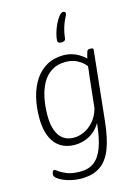

<svg xmlns="http://www.w3.org/2000/svg" viewBox="-144 -858 833 1149"><g transform="rotate(-15 273.0 -284.0)"><path d="M214 212Q182 212 153.5 205.5Q125 199 102.5 189Q80 179 67 168Q54 157 54 148Q54 138 57.5 129Q61 120 68 120Q74 120 90 132.5Q106 145 137 157.5Q168 170 219 170Q271 170 305 144Q339 118 359.5 62Q380 6 389 -85Q368 -50 341 -30Q314 -10 284.5 -1.5Q255 7 227 7Q191 7 161 -5.5Q131 -18 109 -44Q87 -70 75 -110Q63 -150 63 -205Q63 -272 77.5 -330.5Q92 -389 121 -433.5Q150 -478 195 -503.5Q240 -529 300 -529Q325 -529 348 -522.5Q371 -516 392.5 -503.5Q414 -491 433 -473Q435 -482 438 -493Q441 -504 443 -511Q446 -520 450 -522.5Q454 -525 463 -525H468Q478 -525 481 -521.5Q484 -518 483 -511L438 -85Q427 22 401 87Q375 152 329 182Q283 212 214 212ZM234 -36Q264 -36 296 -50Q328 -64 355.5 -94.5Q383 -125 397 -173L418 -367Q420 -383 422 -398Q424 -413 425 -428Q411 -446 391.5 -459.5Q372 -473 349.5 -480Q327 -487 300 -487Q249 -487 213 -463.5Q177 -440 155.5 -400.5Q134 -361 124 -310Q114 -259 114 -205Q114 -148 128.5 -110.5Q143 -73 169.5 -54.5Q196 -36 234 -36ZM309 -606Q286 -606 286 -621Q286 -643 294 -670Q302 -697 314 -722Q326 -747 339.5 -763.5Q353 -780 364 -780Q369 -780 374 -777.5Q379 -775 379 -769Q379 -761 373.5 -751Q368 -741 361 -725Q354 -709 346.5 -684.5Q339 -660 335 -624Q334 -615 328 -610.5Q322 -606 309 -606Z"/></g></svg>

Font: Asap ExtraLight
Style: Italic
Weight: 250
Italic angle: -6°
Version: Version 3.001